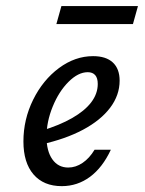

<svg xmlns="http://www.w3.org/2000/svg" viewBox="-20 -615 488 646"><path d="M58.8 -139.2Q58.8 -213.2 91.5 -279.5Q124.3 -345.8 178.4 -386Q232.5 -426.1 293.2 -426.1Q336.6 -426.1 359.5 -404.9Q382.5 -383.6 382.5 -343.6Q382.5 -294.8 350.6 -252.5Q318.7 -210.2 259.1 -178.4Q199.4 -146.7 118.3 -129L119.1 -175Q181 -193.7 223.1 -218Q265.3 -242.2 287.1 -271Q308.9 -299.9 308.9 -332.5Q308.9 -352.4 300.3 -362.2Q291.6 -372.1 275.2 -372.1Q243.1 -372.1 210.6 -339.7Q178.1 -307.3 157.3 -256.3Q136.5 -205.3 136.5 -155.1Q136.5 -106.7 156.1 -79Q175.7 -51.3 209.6 -51.3Q234.8 -51.3 257.9 -67Q281.1 -82.7 298.2 -111.3H353Q325.1 -51.4 282.8 -20Q240.4 11.3 187.8 11.3Q126.7 11.3 92.7 -28.2Q58.8 -67.7 58.8 -139.2ZM186.6 -594.6H444.2L427.3 -534.1H169.7Z"/></svg>

Font: Playfair Micro SmCond SmLight
Style: Italic
Weight: 360
Width: 4
Italic angle: -15.6°
Designer: Claus Eggers Sørensen
Foundry: Claus Eggers Sørensen
Version: Version 2.203;Glyphs 3.3 (3326)